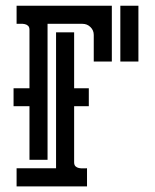

<svg xmlns="http://www.w3.org/2000/svg" viewBox="-20 -664 552 684"><path d="M171.4 -643.6H378.4V-444.8H314V-539.6Q314 -556.2 302.2 -567.6Q290.5 -579.1 273.9 -579.1H171.4ZM171.4 -579.1H149.4V-94.7H85V-285.6H28.3V-349.6H85V-557.6Q85 -567.4 80.1 -572Q75.2 -576.7 68.1 -578.1Q61 -579.6 53.2 -579.3Q45.4 -579.1 39.1 -579.1V-643.6H171.4ZM244.1 -548.8V-349.6H296.4V-285.6H244.1V-85.9Q244.1 -76.2 249 -71.5Q253.9 -66.9 261 -65.4Q268.1 -64 275.9 -64.2Q283.7 -64.5 290 -64.5V0H39.1V-64.5H179.7V-548.8ZM408.7 -444.8V-643.6H473.1V-444.8Z"/></svg>

Font: Isar CAT
Style: Regular
Weight: 400
Designer: Digitized by Peter Wiegel
Foundry: CAT-Fonts, Peter Wiegel
Version: Version 1.000; ttfautohint (v1.3)